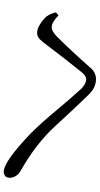

<svg xmlns="http://www.w3.org/2000/svg" viewBox="230 -863 540 1040"><g transform="rotate(90 500.0 -343.0)"><path d="M70 -324Q54 -345 47 -376L63 -390Q101 -353 128 -353Q148 -353 176 -379Q265 -469 342 -557Q370 -593 409 -593Q429 -593 449.5 -584.5Q470 -576 493 -553Q571 -473 663.5 -371.5Q756 -270 903 -186Q923 -175 933 -159Q943 -143 943 -126Q943 -96 911 -93Q856 -93 703 -239Q639 -304 578.5 -377.5Q518 -451 459 -515Q432 -540 409 -540Q391 -540 370 -514Q299 -426 225 -328Q207 -303 192.5 -288.5Q178 -274 157 -274Q137 -274 112 -289.5Q87 -305 70 -324Z"/></g></svg>

Font: Han-Nom Khai
Style: Regular
Weight: 400
Version: Version 1.200;June 22, 2023;FontCreator 14.0.0.2814 64-bit